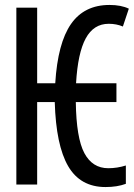

<svg xmlns="http://www.w3.org/2000/svg" viewBox="-20 -745 540 775"><path d="M201 -333H130V0H46V-714H130V-409H203Q213 -571 266.5 -648Q320 -725 422 -725Q469 -725 500 -710L476 -638Q450 -649 419 -649Q358 -649 326 -590Q294 -531 287 -409H450V-333H286Q288 -188 320.5 -127Q353 -66 417 -66Q453 -66 488 -77V-3Q453 10 406 10Q304 10 255 -74.5Q206 -159 201 -333Z"/></svg>

Font: Noto Sans Mono UI Cond
Style: Regular
Weight: 400
Width: 3
Monospace: yes
Designer: Monotype Design team
Foundry: Monotype Imaging Inc.
Version: Version 1.000